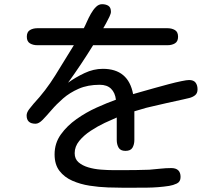

<svg xmlns="http://www.w3.org/2000/svg" viewBox="-20 -843 1040 905"><path d="M566.4 42Q533.2 42 489.7 40.5Q446.3 39.1 402.3 32.2Q358.4 25.4 320.8 8.8Q283.2 -7.8 260.3 -37.6Q237.3 -67.4 237.3 -115.2Q237.3 -168 266.6 -209Q295.9 -250 340.8 -281.7Q385.7 -313.5 435.5 -335.9Q485.4 -358.4 526.4 -373Q522.5 -406.2 503.4 -424.8Q484.4 -443.4 450.2 -443.4Q393.6 -443.4 351.1 -424.8Q308.6 -406.2 277.3 -378.9Q246.1 -351.6 222.7 -324.2Q199.2 -296.9 181.2 -278.3Q163.1 -259.8 147.5 -259.8Q105.5 -259.8 105.5 -298.8Q105.5 -312.5 117.7 -328.6Q129.9 -344.7 138.7 -354.5Q195.3 -415 240.2 -487.3Q285.2 -559.6 328.1 -629.9H156.2Q135.7 -629.9 121.1 -638.7Q106.4 -647.5 106.4 -669.9Q106.4 -692.4 121.1 -701.2Q135.7 -710 156.2 -710H375Q380.9 -720.7 389.2 -739.7Q397.5 -758.8 408.2 -777.8Q418.9 -796.9 432.1 -810.1Q445.3 -823.2 460.9 -823.2Q479.5 -823.2 491.2 -815.4Q502.9 -807.6 502.9 -787.1Q502.9 -779.3 495.6 -763.7Q488.3 -748 479.5 -732.4Q470.7 -716.8 466.8 -710H769.5Q790 -710 804.7 -701.2Q819.3 -692.4 819.3 -669.9Q819.3 -647.5 804.7 -638.7Q790 -629.9 769.5 -629.9H418.9Q362.3 -538.1 300.8 -453.1Q335.9 -478.5 378.4 -498.5Q420.9 -518.6 464.8 -518.6Q585 -518.6 607.4 -399.4Q621.1 -403.3 648.4 -411.1Q675.8 -418.9 709 -428.2Q742.2 -437.5 775.4 -446.3Q808.6 -455.1 834.5 -460.4Q860.4 -465.8 871.1 -465.8Q892.6 -465.8 901.9 -453.6Q911.1 -441.4 911.1 -421.9Q911.1 -403.3 899.4 -394Q887.7 -384.8 871.6 -380.9Q855.5 -377 841.8 -374Q802.7 -365.2 764.2 -356.9Q725.6 -348.6 686.5 -338.9Q668 -335 649.9 -329.1Q631.8 -323.2 613.3 -318.4V-183.6Q613.3 -162.1 604.5 -147Q595.7 -131.8 571.3 -131.8Q547.9 -131.8 539.1 -147Q530.3 -162.1 530.3 -183.6V-289.1Q506.8 -279.3 473.6 -263.7Q440.4 -248 407.7 -226.6Q375 -205.1 353.5 -178.7Q332 -152.3 332 -121.1Q332 -93.8 350.1 -78.1Q368.2 -62.5 396 -54.2Q423.8 -45.9 455.6 -43.5Q487.3 -41 515.6 -41Q543.9 -41 561.5 -41Q591.8 -41 622.6 -41.5Q653.3 -42 683.6 -43Q709 -44.9 735.4 -47.9Q761.7 -50.8 787.1 -50.8Q831.1 -50.8 831.1 -8.8Q831.1 13.7 813.5 22Q795.9 30.3 777.3 33.2Q726.6 41 672.4 41.5Q618.2 42 566.4 42Z"/></svg>

Font: Kosugi Maru
Style: Regular
Weight: 400
Designer: MOTOYA
Version: Version 4.002